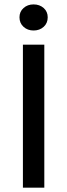

<svg xmlns="http://www.w3.org/2000/svg" viewBox="-20 -860 308 880"><path d="M85 0V-655.3H183.1V0ZM133.8 -720.2Q106.4 -720.2 87.9 -737.1Q69.3 -753.9 69.3 -780.8Q69.3 -806.6 87.9 -823.2Q106.4 -839.8 133.8 -839.8Q161.6 -839.8 180.2 -823.2Q198.7 -806.6 198.7 -780.8Q198.7 -753.9 180.2 -737.1Q161.6 -720.2 133.8 -720.2Z"/></svg>

Font: Varta Light SemiBold
Style: Regular
Weight: 600
Version: Version 1.004